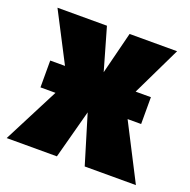

<svg xmlns="http://www.w3.org/2000/svg" viewBox="-121 -633 727 733"><g transform="rotate(20 242.5 -267.0)"><path d="M389 -226 505 0H297L237 -198L184 0H-20L96 -226H35V-335H95L-8 -534H193L242 -363L285 -534H478L382 -335H444V-226Z"/></g></svg>

Font: Fira Sans Condensed Black
Style: Regular
Weight: 900
Width: 3
Designer: Carrois Corporate & Edenspiekermann AG
Foundry: Carrois Corporate GbR & Edenspiekermann AG
Version: Version 4.203